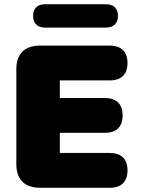

<svg xmlns="http://www.w3.org/2000/svg" viewBox="-20 -885 664 905"><path d="M168 0H498C552 0 581 -29 581 -82C581 -135 552 -164 498 -164H262V-259H475C529 -259 558 -288 558 -341C558 -394 529 -423 475 -423H262V-506H498C552 -506 581 -535 581 -588C581 -641 552 -670 498 -670H168C96 -670 57 -631 57 -559V-111C57 -39 96 0 168 0ZM193 -755H479C516 -755 536 -775 536 -810C536 -845 516 -865 479 -865H193C156 -865 136 -845 136 -810C136 -775 156 -755 193 -755Z"/></svg>

Font: SN Pro Black
Style: Regular
Weight: 900
Designer: Tobias Whetton
Foundry: Supernotes
Version: Version 1.001;Glyphs 3.2 (3249)